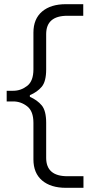

<svg xmlns="http://www.w3.org/2000/svg" viewBox="-20 -784 433 919"><path d="M295.5 115Q223 115 181.5 79.8Q140 44.5 140 -21V-196Q140 -252 110 -275.2Q80 -298.5 43 -298.5H12V-349.5H43Q80 -349.5 110 -372.8Q140 -396 140 -452V-628Q140 -693.5 181.5 -728.8Q223 -764 295.5 -764H378.5V-708.5H302.5Q201 -708.5 201 -620.5V-452Q201 -394 179.8 -368.8Q158.5 -343.5 123 -328.5V-320.5Q158.5 -305 179.8 -279.5Q201 -254 201 -196V-28.5Q201 59.5 302.5 59.5H379.5V115Z"/></svg>

Font: Heraclito Light
Style: Regular
Weight: 300
Designer: Kostas Bartsokas (font) & Cristiano Sobral (main changes)
Foundry: Kostas Bartsokas (font) & Cristiano Sobral (main changes)
Version: Version 1.00;July 8, 2020;FontCreator 13.0.0.2655 64-bit